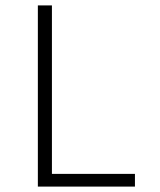

<svg xmlns="http://www.w3.org/2000/svg" viewBox="-20 -690 590 710"><path d="M120 0V-670H172V-47H479V0Z"/></svg>

Font: Lode Dark Term
Style: Regular
Weight: 400
Monospace: yes
Designer: Belleve Invis
Foundry: Belleve Invis
Version: Version 29.2.0